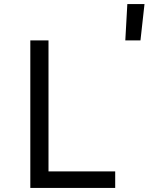

<svg xmlns="http://www.w3.org/2000/svg" viewBox="-20 -930 735 950"><path d="M130 0V-730H220V-82H550V0ZM600 -730 610 -910H695L675 -730Z"/></svg>

Font: Tiny
Style: Regular
Weight: 400
Designer: Philipp Nurullin, Konstantin Bulenkov
Foundry: JetBrains
Version: Version 2.251; ttfautohint (v1.8.4.7-5d5b)